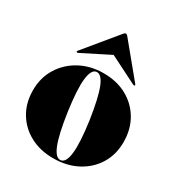

<svg xmlns="http://www.w3.org/2000/svg" viewBox="-163 -786 850 908"><g transform="rotate(30 262.0 -331.5)"><path d="M266 -458Q337.5 -458 392.2 -428Q447 -398 478 -344.8Q509 -291.5 509 -222Q509 -154 476.8 -101.8Q444.5 -49.5 388 -19.8Q331.5 10 258 10Q186.5 10 131.8 -19.5Q77 -49 46 -101.2Q15 -153.5 15 -222Q15 -290 47.8 -343.2Q80.5 -396.5 137.2 -427.2Q194 -458 266 -458ZM294.5 0Q321 -4 327.5 -60Q334 -116 318 -231Q301 -346 280 -398.2Q259 -450.5 231 -446.5Q205 -442 198.8 -386.5Q192.5 -331 208.5 -216Q225 -101 246 -48.5Q267 4 294.5 0ZM112.5 -481Q106.5 -478.5 104 -480.5Q101 -483.5 104.5 -488L251.5 -666.5Q257.5 -673 262 -673Q266.5 -673 272.5 -666.5L419.5 -488Q423.5 -483 420 -480.5Q418 -478.5 412 -481L262 -556.5Z"/></g></svg>

Font: Fraunces 144pt S000 Black
Style: Regular
Weight: 900
Version: Version 1.000; ttfautohint (v1.8.3)